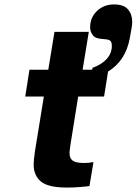

<svg xmlns="http://www.w3.org/2000/svg" viewBox="-20 -844 619 867"><path d="M577 -745Q577 -730 574 -716L566 -671Q547 -569 468 -521L450 -408H333L299 -196Q298 -188 296 -174.5Q294 -161 294 -152Q294 -129 308.5 -118.5Q323 -108 361 -108Q378 -108 402 -112L384 -4Q373 -2 342.5 0.5Q312 3 283 3Q197 3 164.5 -24.5Q132 -52 132 -101Q132 -122 138 -162L178 -408H94L113 -529H198L226 -700H381L353 -529H396L398 -538Q440 -553 462.5 -578.5Q485 -604 485 -637Q485 -657 475 -662Q465 -667 443 -668Q412 -669 399.5 -684.5Q387 -700 387 -721Q387 -765 418 -794.5Q449 -824 495 -824Q539 -824 558 -801.5Q577 -779 577 -745Z"/></svg>

Font: Be Vietnam ExtraBold
Style: Italic
Weight: 800
Italic angle: -9.778°
Designer: Gabriel Lam
Foundry: TypeRant
Version: Version 3.000